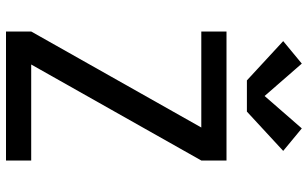

<svg xmlns="http://www.w3.org/2000/svg" viewBox="-213 -813 1026 640"><g transform="rotate(90 300.0 -493.0)"><path d="M85 0V-84L405 -651H85V-735H515V-651L195 -84H515V0ZM248 -803 117 -924 192 -986 300 -862 408 -986 483 -924 352 -803Z"/></g></svg>

Font: Zed Mono Medium Extended
Style: Regular
Weight: 500
Width: 7
Monospace: yes
Designer: Belleve Invis
Foundry: Belleve Invis
Version: Version 1.0.0; ttfautohint (v1.8.4)